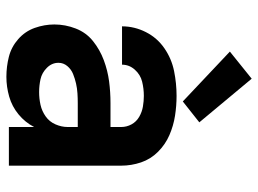

<svg xmlns="http://www.w3.org/2000/svg" viewBox="-126 -694 827 616"><g transform="rotate(90 288.0 -385.5)"><path d="M226 8Q258 8 289.5 -1Q321 -10 346.5 -31Q372 -52 387 -81V0H511V-360Q511 -393 500.5 -424Q490 -455 466.5 -478.5Q443 -502 413 -515Q383 -528 351 -533Q319 -538 287 -538Q247 -538 207.5 -530Q168 -522 134.5 -499Q101 -476 82.5 -439.5Q64 -403 64 -363H187Q187 -386 203 -404Q219 -422 241.5 -427.5Q264 -433 287 -433Q304 -433 321.5 -430Q339 -427 354.5 -418Q370 -409 378.5 -393.5Q387 -378 387 -360V-326H310Q275 -326 240.5 -321.5Q206 -317 172.5 -304.5Q139 -292 111.5 -270Q84 -248 71 -214.5Q58 -181 58 -146Q58 -114 69 -83Q80 -52 105 -30Q130 -8 161.5 0Q193 8 226 8ZM275 -97Q254 -97 233.5 -101.5Q213 -106 197 -122Q181 -138 181 -159Q181 -175 191.5 -187.5Q202 -200 217 -206Q232 -212 247.5 -215.5Q263 -219 279 -220Q295 -221 310 -221H387V-189Q387 -169 378.5 -149.5Q370 -130 353 -118Q336 -106 316 -101.5Q296 -97 275 -97ZM305 -558 372 -611 232 -779 145 -709Z"/></g></svg>

Font: Iosevka Sparkle
Style: Bold
Weight: 700
Designer: Belleve Invis
Foundry: Belleve Invis
Version: Version 4.5.0; ttfautohint (v1.8.3)